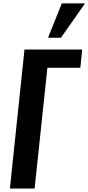

<svg xmlns="http://www.w3.org/2000/svg" viewBox="-20 -1098 515 1118"><path d="M259.8 -878.4 339.8 -1078.1H475.1L335 -878.4ZM37.6 0 122.6 -809.6H458.5L447.8 -703.1H255.9L181.6 0Z"/></svg>

Font: Oswald
Style: Medium
Weight: 500
Designer: Vernon Adams
Foundry: Vernon Adams
Version: 3.0; ttfautohint (v0.94.23-7a4d-dirty) -l 8 -r 50 -G 150 -x 